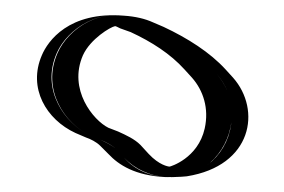

<svg xmlns="http://www.w3.org/2000/svg" viewBox="-20 -765 380 257"><path d="M290 -606C288 -561 251 -526 204 -528C181 -529 161 -537 146 -554L136 -565C131 -570 121 -575 114 -578L100 -584C68 -599 34 -644 56 -694C70 -726 116 -759 166 -738L180 -732C209 -718 239 -700 260 -677L270 -666C285 -649 291 -629 290 -606ZM204 -542C185 -543 170 -550 157 -564L147 -575C139 -583 128 -589 120 -592L106 -598C80 -610 52 -647 70 -688C81 -714 119 -741 160 -724L174 -718C203 -704 230 -688 249 -667L259 -656C299 -611 263 -539 204 -542ZM259 -656 249 -667C230 -688 203 -704 174 -718L160 -724C119 -741 81 -714 70 -688C52 -647 80 -610 106 -598L120 -592C128 -589 139 -583 147 -575L157 -564C170 -550 185 -543 204 -542C263 -539 299 -611 259 -656ZM261 -547C293 -575 303 -628 270 -666L260 -677C239 -700 211 -717 180 -732L166 -738C116 -759 71 -726 57 -694C35 -644 68 -599 100 -584L114 -578C122 -575 131 -570 136 -565L146 -554C175 -523 228 -518 261 -547ZM254 -593C245 -553 208 -542 207 -542C205 -542 193 -544 179 -559L168 -571C160 -579 149 -584 138 -589L125 -594C105 -604 71 -645 91 -691C101 -713 128 -729 134 -730C135 -730 137 -729 141 -727L155 -722C183 -709 208 -693 227 -672L237 -661C252 -644 260 -620 254 -593ZM201 -528C211 -528 221 -528 230 -529C318 -543 330 -618 292 -661L282 -672C261 -695 231 -714 199 -729L185 -735C174 -740 161 -743 146 -744C72 -750 44 -710 36 -691C17 -647 42 -605 81 -587L95 -581C101 -579 109 -575 114 -570L125 -559C139 -544 161 -530 201 -528Z"/></svg>

Font: Blanket
Style: Black
Weight: 900
Foundry: Cannot Into Space Fonts
Version: Version 0.9